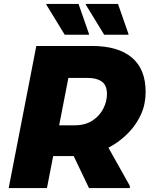

<svg xmlns="http://www.w3.org/2000/svg" viewBox="-20 -953 775 973"><path d="M186 -162 219 -318H359Q412 -318 448.5 -342Q485 -366 503.5 -402.5Q522 -439 522 -476Q522 -521 496 -539.5Q470 -558 426 -558H266L296 -720H447Q578 -720 648 -661.5Q718 -603 718 -487Q718 -426 695.5 -375.5Q673 -325 635.5 -285Q598 -245 552.5 -217.5Q507 -190 460 -176Q413 -162 372 -162ZM24 0 164 -720H358L218 0ZM431 0 342 -186 508 -243 638 -11V0ZM308 -777 215 -929V-933H378L431 -781V-777ZM508 -777 415 -929V-933H578L631 -781V-777Z"/></svg>

Font: Kufam ExtraBold
Style: Italic
Weight: 800
Italic angle: -11°
Designer: Artur Schmal
Foundry: Original Type
Version: Version 1.301; ttfautohint (v1.8.3)